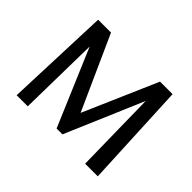

<svg xmlns="http://www.w3.org/2000/svg" viewBox="-133 -898 1138 1138"><g transform="rotate(45 435.5 -329.0)"><path d="M674 0 665 -517 456 -28H407L202 -510L193 0H100L125 -658H233L442 -194L644 -658H749L780 0Z"/></g></svg>

Font: Ysabeau Infant Semibold
Style: Regular
Weight: 600
Designer: Christian Thalmann (Catharsis Fonts)
Version: Version 0.003